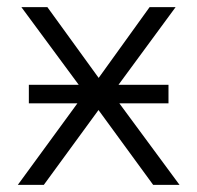

<svg xmlns="http://www.w3.org/2000/svg" viewBox="-20 -519 552 539"><path d="M30 0 231 -275 232 -239 40 -499H113L263 -292H251L400 -499H473L284 -242V-271L484 0H410L250 -219H263L103 0ZM61 -229V-281H453V-229Z"/></svg>

Font: Nunitoga
Style: Light
Weight: 300
Designer: Vernon Adams
Foundry: Vernon Adams
Version: Version 1.0